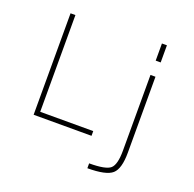

<svg xmlns="http://www.w3.org/2000/svg" viewBox="-162 -919 1323 1306"><g transform="rotate(20 500.0 -266.5)"><path d="M171.9 -732.4V-32.2H555.7V2H136.7V-732.4ZM791 -524.4H827.1V24.4Q827.1 141.6 783.7 180.2Q740.2 218.8 604.5 218.8V183.6Q725.6 183.6 758.3 153.8Q791 124 791 24.4ZM791 -627.9V-752H827.1V-627.9Z"/></g></svg>

Font: Gen Shin Gothic Monospace ExtraLight
Style: Regular
Weight: 200
Designer: [Source Han Sans]
Ryoko NISHIZUKA  (kana & ideographs); Paul D. Hunt (Latin, Greek & Cyrillic); Wenlong ZHANG  (bopomofo
Version: Version 1.002.20150607